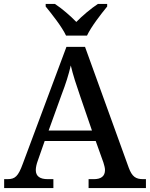

<svg xmlns="http://www.w3.org/2000/svg" viewBox="-20 -951 758 971"><path d="M314 -771H420C441 -816 491 -880 522 -918V-931H475C440 -908 396 -871 366 -840C336 -871 293 -908 258 -931H211V-918C242 -880 293 -816 314 -771ZM1 0H250V-45H221C183 -45 161 -59 161 -91C161 -104 165 -122 171 -138L206 -238H464L503 -129C507 -115 511 -103 511 -91C511 -59 490 -45 455 -45H428V0H718V-45H704C667 -45 648 -57 631 -103L410 -714H316L95 -122C72 -59 56 -45 18 -45H1ZM226 -291 291 -471C313 -528 327 -573 338 -620C349 -572 367 -518 386 -463L445 -291Z"/></svg>

Font: Noto Serif Yezidi Medium
Style: Regular
Weight: 500
Designer: Dalton Maag Ltd
Foundry: Dalton Maag Ltd
Version: Version 1.001